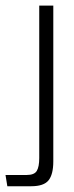

<svg xmlns="http://www.w3.org/2000/svg" viewBox="-65 -490 265 683"><path d="M-38.9 172.5 -45.4 132.5H29.5Q57.1 132.5 65.8 118Q74.6 103.5 74.6 72.2V-470H124.6V84Q124.6 130.5 107.7 151.5Q90.8 172.5 45.9 172.5Z"/></svg>

Font: Smooch Sans Thin
Style: Regular
Weight: 100
Designer: Robert E. Leuschke
Foundry: Robert E. Leuschke
Version: Version 1.010